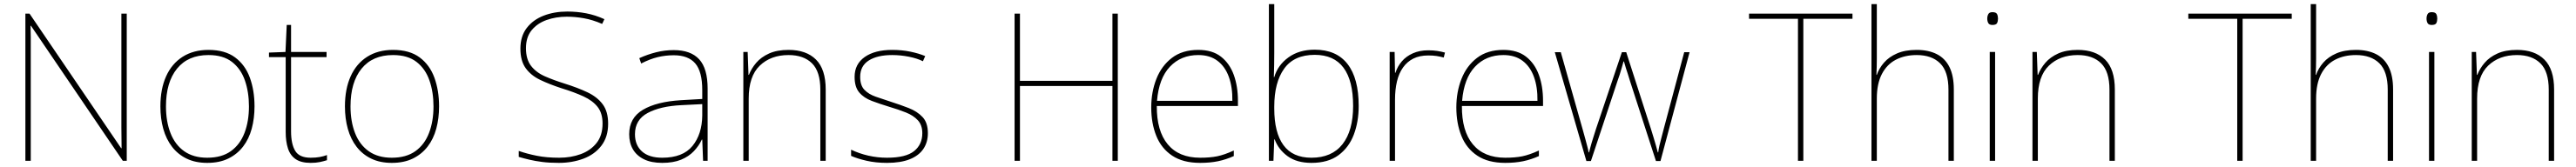

<svg xmlns="http://www.w3.org/2000/svg" viewBox="-20 -780 12477 810"><path d="M594 0H575L130 -655H128Q129 -626 129 -601Q129 -576 129 -552.5Q129 -529 129 -502V0H103V-714H123L567 -61H569Q569 -86 568.5 -112Q568 -138 568 -163Q568 -188 568 -211V-714H594Z M1213 -264Q1213 -206 1199.5 -156Q1186 -106 1157.5 -69Q1129 -32 1086 -11Q1043 10 984 10Q927 10 884.5 -10.5Q842 -31 813.5 -68Q785 -105 771 -155Q757 -205 757 -264Q757 -348 784.5 -409.5Q812 -471 864.5 -504.5Q917 -538 990 -538Q1070 -538 1119 -501.5Q1168 -465 1190.5 -403Q1213 -341 1213 -264ZM784 -264Q784 -191 806 -134.5Q828 -78 872.5 -46.5Q917 -15 984 -15Q1054 -15 1098.5 -47Q1143 -79 1164.5 -135.5Q1186 -192 1186 -264Q1186 -333 1166.5 -389.5Q1147 -446 1104 -479.5Q1061 -513 990 -513Q891 -513 837.5 -447Q784 -381 784 -264Z M1485 -15Q1510 -15 1529 -18.5Q1548 -22 1564 -28V-3Q1548 2 1529.5 6Q1511 10 1485 10Q1439 10 1412.5 -8Q1386 -26 1375 -60Q1364 -94 1364 -140V-503H1283V-525L1363 -528L1369 -659H1390V-528H1562V-503H1390V-143Q1390 -82 1410 -48.5Q1430 -15 1485 -15Z M2107 -264Q2107 -206 2093.5 -156Q2080 -106 2051.5 -69Q2023 -32 1980 -11Q1937 10 1878 10Q1821 10 1778.5 -10.5Q1736 -31 1707.5 -68Q1679 -105 1665 -155Q1651 -205 1651 -264Q1651 -348 1678.5 -409.5Q1706 -471 1758.5 -504.5Q1811 -538 1884 -538Q1964 -538 2013 -501.5Q2062 -465 2084.5 -403Q2107 -341 2107 -264ZM1678 -264Q1678 -191 1700 -134.5Q1722 -78 1766.5 -46.5Q1811 -15 1878 -15Q1948 -15 1992.5 -47Q2037 -79 2058.5 -135.5Q2080 -192 2080 -264Q2080 -333 2060.5 -389.5Q2041 -446 1998 -479.5Q1955 -513 1884 -513Q1785 -513 1731.5 -447Q1678 -381 1678 -264Z M2926 -180Q2926 -116 2893.5 -73.5Q2861 -31 2806.5 -10.5Q2752 10 2687 10Q2641 10 2606.5 5.5Q2572 1 2544.5 -5.5Q2517 -12 2493 -19V-48Q2533 -34 2580.5 -24.5Q2628 -15 2689 -15Q2746 -15 2793.5 -32.5Q2841 -50 2870 -86.5Q2899 -123 2899 -181Q2899 -231 2875 -261.5Q2851 -292 2806.5 -312.5Q2762 -333 2700 -352Q2642 -371 2597 -392.5Q2552 -414 2526.5 -449.5Q2501 -485 2501 -544Q2501 -604 2531.5 -644Q2562 -684 2613.5 -704Q2665 -724 2728 -724Q2775 -724 2819.5 -715.5Q2864 -707 2908 -687L2897 -664Q2851 -684 2808.5 -691.5Q2766 -699 2726 -699Q2673 -699 2628 -683Q2583 -667 2555.5 -633.5Q2528 -600 2528 -546Q2528 -492 2553 -460Q2578 -428 2620.5 -409.5Q2663 -391 2714 -375Q2778 -355 2825.5 -332.5Q2873 -310 2899.5 -274.5Q2926 -239 2926 -180Z M3244 -537Q3326 -537 3367 -492.5Q3408 -448 3408 -350V0H3386L3382 -103H3380Q3366 -73 3341.5 -47Q3317 -21 3279.5 -5.5Q3242 10 3188 10Q3135 10 3099.5 -7.5Q3064 -25 3046 -56Q3028 -87 3028 -129Q3028 -208 3094.5 -247.5Q3161 -287 3279 -294L3382 -300V-343Q3382 -433 3348 -472.5Q3314 -512 3244 -512Q3204 -512 3166.5 -503Q3129 -494 3086 -472L3077 -498Q3117 -516 3158.5 -526.5Q3200 -537 3244 -537ZM3281 -270Q3179 -265 3117.5 -232Q3056 -199 3056 -129Q3056 -76 3090 -45.5Q3124 -15 3188 -15Q3288 -15 3334.5 -72Q3381 -129 3382 -220V-275Z M3800 -538Q3886 -538 3933 -491Q3980 -444 3980 -346V0H3954V-345Q3954 -433 3913.5 -473Q3873 -513 3800 -513Q3714 -513 3660.5 -461.5Q3607 -410 3607 -302V0H3581V-528H3602L3606 -417H3608Q3620 -448 3643.5 -475.5Q3667 -503 3705.5 -520.5Q3744 -538 3800 -538Z M4475 -134Q4475 -90 4453 -57.5Q4431 -25 4387 -7.5Q4343 10 4277 10Q4222 10 4177 -0.5Q4132 -11 4103 -24V-54Q4143 -35 4187 -25Q4231 -15 4277 -15Q4368 -15 4408 -47Q4448 -79 4448 -134Q4448 -173 4426.5 -196.5Q4405 -220 4368.5 -234.5Q4332 -249 4288 -262Q4242 -276 4203.5 -290.5Q4165 -305 4142.5 -331.5Q4120 -358 4120 -407Q4120 -469 4169 -503.5Q4218 -538 4302 -538Q4349 -538 4390 -529.5Q4431 -521 4462 -508L4451 -483Q4423 -497 4382.5 -505Q4342 -513 4302 -513Q4230 -513 4188.5 -486.5Q4147 -460 4147 -407Q4147 -366 4167.5 -344.5Q4188 -323 4222.5 -311Q4257 -299 4297 -286Q4341 -272 4382 -256Q4423 -240 4449 -212.5Q4475 -185 4475 -134Z M5395 0H5369V-363H4921V0H4895V-714H4921V-388H5369V-714H5395Z M5785 -538Q5853 -538 5895 -505Q5937 -472 5957 -416.5Q5977 -361 5977 -291V-266H5584Q5583 -145 5637 -80Q5691 -15 5794 -15Q5842 -15 5876.5 -22Q5911 -29 5957 -50V-23Q5919 -6 5880.5 2Q5842 10 5794 10Q5711 10 5658.5 -25Q5606 -60 5581.5 -121Q5557 -182 5557 -259Q5557 -334 5582 -397.5Q5607 -461 5657.5 -499.5Q5708 -538 5785 -538ZM5785 -513Q5701 -513 5647.5 -456.5Q5594 -400 5585 -291H5950Q5951 -357 5933 -407Q5915 -457 5878 -485Q5841 -513 5785 -513Z M6153 -525Q6153 -501 6152.5 -466Q6152 -431 6151 -406H6153Q6170 -464 6221.5 -501.5Q6273 -539 6349 -539Q6454 -539 6508 -469.5Q6562 -400 6562 -266Q6562 -190 6538.5 -127.5Q6515 -65 6464.5 -27.5Q6414 10 6333 10Q6262 10 6217.5 -22.5Q6173 -55 6155 -104H6153L6149 0H6127V-760H6153ZM6349 -514Q6249 -514 6201 -447Q6153 -380 6153 -263V-253Q6153 -137 6197.5 -76Q6242 -15 6333 -15Q6432 -15 6483.5 -80.5Q6535 -146 6535 -266Q6535 -389 6488.5 -451.5Q6442 -514 6349 -514Z M6899 -536Q6923 -536 6942.5 -533Q6962 -530 6980 -525L6974 -501Q6955 -506 6938.5 -508.5Q6922 -511 6899 -511Q6857 -511 6827 -496Q6797 -481 6777 -453Q6757 -425 6747.5 -385.5Q6738 -346 6738 -297V0H6712V-528H6736L6738 -427H6740Q6750 -458 6771 -482.5Q6792 -507 6824.5 -521.5Q6857 -536 6899 -536Z M7263 -538Q7331 -538 7373 -505Q7415 -472 7435 -416.5Q7455 -361 7455 -291V-266H7062Q7061 -145 7115 -80Q7169 -15 7272 -15Q7320 -15 7354.5 -22Q7389 -29 7435 -50V-23Q7397 -6 7358.5 2Q7320 10 7272 10Q7189 10 7136.5 -25Q7084 -60 7059.5 -121Q7035 -182 7035 -259Q7035 -334 7060 -397.5Q7085 -461 7135.5 -499.5Q7186 -538 7263 -538ZM7263 -513Q7179 -513 7125.5 -456.5Q7072 -400 7063 -291H7428Q7429 -357 7411 -407Q7393 -457 7356 -485Q7319 -513 7263 -513Z M7876 -388Q7871 -406 7866 -420.5Q7861 -435 7856.5 -449.5Q7852 -464 7847 -482H7845Q7840 -464 7835.5 -448.5Q7831 -433 7826.5 -418.5Q7822 -404 7816 -388L7687 1H7665L7512 -527H7541L7646 -156Q7655 -125 7660 -105.5Q7665 -86 7669 -71.5Q7673 -57 7676 -41H7678Q7681 -53 7684 -64Q7687 -75 7690.5 -87.5Q7694 -100 7699.5 -116.5Q7705 -133 7712 -156L7837 -527H7858L7977 -157Q7985 -132 7991 -111.5Q7997 -91 8002 -74Q8007 -57 8011 -41H8013Q8015 -57 8018.5 -72.5Q8022 -88 8027.5 -108Q8033 -128 8040 -156L8139 -527H8165L8024 1H8002Z M8716 0H8690V-689H8453V-714H8954V-689H8716Z M9072 -496Q9072 -474 9071.5 -456.5Q9071 -439 9070 -417H9072Q9083 -449 9107 -476.5Q9131 -504 9170 -521Q9209 -538 9265 -538Q9322 -538 9362.5 -517.5Q9403 -497 9424 -454.5Q9445 -412 9445 -346V0H9419V-345Q9419 -433 9378.5 -473Q9338 -513 9265 -513Q9208 -513 9164.5 -490.5Q9121 -468 9096.5 -421Q9072 -374 9072 -302V0H9046V-760H9072Z M9645 -528V0H9619V-528ZM9632 -721Q9650 -721 9654.5 -711.5Q9659 -702 9659 -690Q9659 -677 9654.5 -668Q9650 -659 9632 -659Q9617 -659 9612 -668Q9607 -677 9607 -690Q9607 -702 9612 -711.5Q9617 -721 9632 -721Z M10045 -538Q10131 -538 10178 -491Q10225 -444 10225 -346V0H10199V-345Q10199 -433 10158.5 -473Q10118 -513 10045 -513Q9959 -513 9905.5 -461.5Q9852 -410 9852 -302V0H9826V-528H9847L9851 -417H9853Q9865 -448 9888.5 -475.5Q9912 -503 9950.5 -520.5Q9989 -538 10045 -538Z M10844 0H10818V-689H10581V-714H11082V-689H10844Z M11200 -496Q11200 -474 11199.5 -456.5Q11199 -439 11198 -417H11200Q11211 -449 11235 -476.5Q11259 -504 11298 -521Q11337 -538 11393 -538Q11450 -538 11490.5 -517.5Q11531 -497 11552 -454.5Q11573 -412 11573 -346V0H11547V-345Q11547 -433 11506.5 -473Q11466 -513 11393 -513Q11336 -513 11292.5 -490.5Q11249 -468 11224.5 -421Q11200 -374 11200 -302V0H11174V-760H11200Z M11773 -528V0H11747V-528ZM11760 -721Q11778 -721 11782.5 -711.5Q11787 -702 11787 -690Q11787 -677 11782.5 -668Q11778 -659 11760 -659Q11745 -659 11740 -668Q11735 -677 11735 -690Q11735 -702 11740 -711.5Q11745 -721 11760 -721Z M12173 -538Q12259 -538 12306 -491Q12353 -444 12353 -346V0H12327V-345Q12327 -433 12286.5 -473Q12246 -513 12173 -513Q12087 -513 12033.5 -461.5Q11980 -410 11980 -302V0H11954V-528H11975L11979 -417H11981Q11993 -448 12016.5 -475.5Q12040 -503 12078.5 -520.5Q12117 -538 12173 -538Z"/></svg>

Font: Noto Sans Hebrew Thin Thin
Style: Regular
Weight: 250
Version: Version 3.001